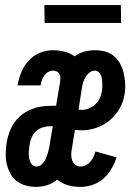

<svg xmlns="http://www.w3.org/2000/svg" viewBox="-20 -725 540 753"><path d="M122 8Q101 8 81 2.5Q61 -3 45.5 -15Q30 -27 20.5 -44.5Q11 -62 6.5 -82Q2 -102 2.5 -123Q3 -144 6 -165Q9 -185 16 -204.5Q23 -224 34.5 -241.5Q46 -259 62.5 -272.5Q79 -286 98.5 -294.5Q118 -303 137.5 -306.5Q157 -310 177 -310H200L216 -406Q217 -414 216.5 -421.5Q216 -429 212.5 -435.5Q209 -442 202 -445Q195 -448 187 -448Q178 -448 169 -443Q160 -438 154 -429.5Q148 -421 144.5 -411.5Q141 -402 140 -393L139 -390H49L50 -397Q55 -422 65.5 -446Q76 -470 94.5 -489.5Q113 -509 138 -518.5Q163 -528 187 -528Q211 -528 233 -522.5Q255 -517 273 -504Q290 -517 311 -522.5Q332 -528 353 -528Q374 -528 393.5 -522.5Q413 -517 428 -504Q443 -491 452 -473.5Q461 -456 465.5 -436Q470 -416 471 -395Q472 -374 468 -353Q464 -325 448.5 -298.5Q433 -272 409.5 -252.5Q386 -233 357.5 -223.5Q329 -214 300 -214Q294 -214 287.5 -214.5Q281 -215 274 -216L261 -136Q259 -125 259.5 -114Q260 -103 264 -93.5Q268 -84 276.5 -78Q285 -72 296 -72Q307 -72 317 -77Q327 -82 334.5 -91Q342 -100 347 -110.5Q352 -121 354 -131L437 -108Q430 -85 417.5 -63.5Q405 -42 386 -25Q367 -8 343 0Q319 8 296 8Q270 8 246.5 1.5Q223 -5 205 -21Q188 -6 165.5 1Q143 8 122 8ZM300 -294Q314 -294 328 -299.5Q342 -305 353 -315Q364 -325 370.5 -338.5Q377 -352 379 -365Q381 -374 381 -382.5Q381 -391 381 -399Q381 -407 380 -415Q379 -423 375.5 -430.5Q372 -438 366 -443Q360 -448 352 -448Q342 -448 332.5 -441.5Q323 -435 317 -425.5Q311 -416 307.5 -406Q304 -396 302 -385L288 -295Q291 -294 294 -294Q297 -294 300 -294ZM123 -72Q135 -72 144.5 -81Q154 -90 159 -101.5Q164 -113 167.5 -124.5Q171 -136 173 -147L187 -230H177Q163 -230 148 -225.5Q133 -221 121.5 -210.5Q110 -200 104 -185.5Q98 -171 96 -157Q94 -144 93 -131Q92 -118 94 -105.5Q96 -93 103 -82.5Q110 -72 123 -72ZM455 -635H155L154 -705H454Z"/></svg>

Font: Iosevka Curly Medium
Style: Italic
Weight: 500
Italic angle: -9°
Monospace: yes
Designer: Belleve Invis
Foundry: Belleve Invis
Version: Version 22.1.2; ttfautohint (v1.8.4)